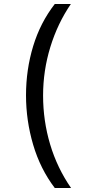

<svg xmlns="http://www.w3.org/2000/svg" viewBox="-20 -812 459 967"><path d="M256 135Q183 39 147 -83Q111 -205 111 -332Q111 -461 147 -579.5Q183 -698 256 -792H337Q270 -694 233.5 -575Q197 -456 197 -331Q197 -204 232.5 -85Q268 34 338 135Z"/></svg>

Font: ukorean15
Style: Book
Weight: 400
Designer: Jelle Bosma - Monotype Design Team
Foundry: Monotype Imaging Inc.
Version: Version 2.003